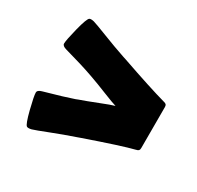

<svg xmlns="http://www.w3.org/2000/svg" viewBox="-114 -647 769 750"><g transform="rotate(30 271.0 -272.0)"><path d="M279.3 -90.8Q227.5 -73.2 176 -53Q124.5 -32.7 109.4 -28.3Q94.7 -24.9 88.9 -28.3Q80.1 -33.7 65.9 -89.8Q51.8 -146 51.8 -161.1Q51.8 -172.4 71.3 -177.7Q160.2 -202.6 199.2 -216.3L209 -220.2Q240.2 -231 285.6 -249Q331.1 -267.1 347.7 -271.5Q332 -275.9 287.1 -293.9Q242.2 -312 209 -323.7L199.2 -327.1Q153.8 -343.3 71.3 -366.2Q51.8 -371.6 51.8 -382.3Q51.8 -397.5 65.9 -453.6Q80.1 -509.8 88.9 -515.1Q94.7 -518.6 109.4 -515.1Q124.5 -510.7 176 -490.5Q227.5 -470.2 279.3 -452.6L291.5 -448.7Q430.2 -400.4 502.4 -380.4Q511.2 -378.4 514.2 -374.8Q517.1 -371.1 517.1 -363.8V-179.7Q517.1 -171.9 514.2 -168.5Q511.2 -165 502.4 -163.1Q448.7 -149.9 291.5 -95.2Z"/></g></svg>

Font: Cooper* Black
Style: Italic
Weight: 900
Italic angle: -7°
Designer: Owen Earl
Foundry: indestructible type*
Version: Version 0.001